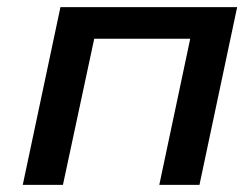

<svg xmlns="http://www.w3.org/2000/svg" viewBox="-20 -520 687 540"><path d="M44 0H157L245 -411H515L428 0H541L647 -500H150Z"/></svg>

Font: LT Wave Medium
Style: Italic
Weight: 500
Designer: Daniel Lyons
Version: Version 2.5 (Glyphs App)